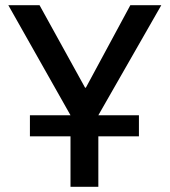

<svg xmlns="http://www.w3.org/2000/svg" viewBox="-20 -718 652 738"><path d="M251 0V-194H95V-275H251L12 -698H132L307 -381H310L481 -698H600L358 -275H514V-194H358V0Z"/></svg>

Font: Anuphan Medium
Style: Regular
Weight: 500
Designer: Mike Abbink, Paul van der Laan, Pieter van Rosmalen, Mint Tantisuwanna
Foundry: Bold Monday; Cadson Demak
Version: Version 3.002;hotconv 1.0.109;makeotfexe 2.5.65596